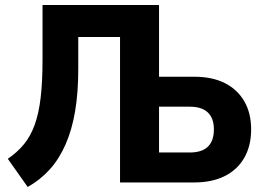

<svg xmlns="http://www.w3.org/2000/svg" viewBox="-20 -725 1045 763"><path d="M90 18 11 -94Q48 -119 74.5 -151Q101 -183 117.5 -228Q134 -273 141.5 -336.5Q149 -400 149 -485V-705H612V-420H753Q823 -420 873 -395Q923 -370 950.5 -323Q978 -276 978 -211Q978 -145 950.5 -97.5Q923 -50 872.5 -25Q822 0 753 0H457V-578H291V-450Q291 -357 278.5 -283Q266 -209 240.5 -151Q215 -93 177.5 -51.5Q140 -10 90 18ZM612 -119H734Q782 -119 806 -142Q830 -165 830 -211Q830 -255 806 -278Q782 -301 734 -301H612Z"/></svg>

Font: Nunito Sans 12pt ExtraLight
Style: Weight 830 Width 84 Optical size 12.0 YTLC 445
Weight: 830
Width: 4
Designer: Vernon Adams
Foundry: Vernon Adams
Version: Version 3.101;gftools[0.9.27]